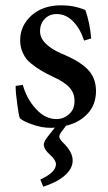

<svg xmlns="http://www.w3.org/2000/svg" viewBox="-20 -470 409 724"><path d="M324 -325 297 -317Q282 -363 255 -390Q228 -417 194 -417Q166 -417 149 -399Q131 -381 131 -352Q131 -303 214 -267Q278 -241 310 -209Q342 -177 342 -127Q342 -75 310 -41Q278 -7 229 4L211 28Q202 41 204 48Q205 55 218 68Q254 103 254 135Q254 166 224 192Q194 218 143 234L132 207Q191 180 191 149Q191 134 168 113Q148 95 146 81Q145 79 145 77Q145 65 157 49L187 11Q182 12 171 12Q137 12 104 0Q70 -11 55 -24Q50 -37 45 -78Q39 -118 39 -146L66 -150Q81 -96 116 -59Q150 -21 193 -21Q220 -21 241 -40Q261 -58 261 -89Q261 -119 242 -140Q223 -161 181 -180Q155 -192 137 -203Q119 -213 98 -230Q77 -246 67 -269Q56 -291 56 -318Q56 -373 99 -412Q142 -450 211 -450Q260 -450 302 -432Q319 -383 324 -325Z"/></svg>

Font: Shafarik
Style: Regular
Weight: 400
Version: Version 1.001; ttfautohint (v1.8.4.7-5d5b)